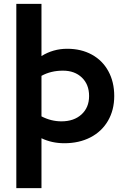

<svg xmlns="http://www.w3.org/2000/svg" viewBox="-20 -736 650 1000"><path d="M196 -16V244H65V-716H196V-444Q257 -482 330 -482Q403 -482 458.5 -451.5Q514 -421 544.5 -365Q575 -309 575 -236Q575 -163 542.5 -107Q510 -51 451 -20.5Q392 10 315 10Q250 10 196 -16ZM300 -104Q365 -104 404.5 -140Q444 -176 444 -236Q444 -296 406.5 -332Q369 -368 308 -368Q245 -368 196 -341V-130Q246 -104 300 -104Z"/></svg>

Font: Madhuban SemiBold
Style: Regular
Weight: 600
Designer: jaikishan Patel
Foundry: MagicType
Version: Version 1.000